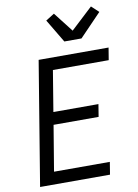

<svg xmlns="http://www.w3.org/2000/svg" viewBox="-105 -1058 809 1125"><g transform="rotate(-10 300.0 -495.0)"><path d="M40 0 161 -735H577L565 -662H233L193 -419H461L449 -345H181L136 -74H468L456 0ZM328 -815 245 -954 296 -986 387 -869 517 -990 560 -950 430 -815Z"/></g></svg>

Font: Iosevka Extended Oblique
Style: Regular
Weight: 400
Width: 7
Italic angle: -9°
Monospace: yes
Designer: Belleve Invis
Foundry: Belleve Invis
Version: Version 32.0.1; ttfautohint (v1.8.4)